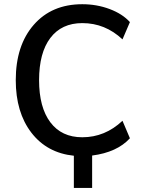

<svg xmlns="http://www.w3.org/2000/svg" viewBox="-20 -749 700 933"><path d="M611.3 -77.1Q548.8 -8.8 427.7 6.8V164.1H338.9V7.8Q208 -5.9 132.3 -104.5Q56.6 -203.1 56.6 -359.4Q56.6 -528.3 144 -628.4Q231.4 -728.5 379.9 -728.5Q450.2 -728.5 512.7 -705.1Q575.2 -681.6 611.3 -641.6L575.2 -557.6Q491.2 -636.7 379.9 -636.7Q279.3 -636.7 224.6 -564.5Q169.9 -492.2 169.9 -359.4Q169.9 -227.5 224.6 -154.8Q279.3 -82 379.9 -82Q490.2 -82 575.2 -162.1Z"/></svg>

Font: Min Sans Medium
Style: Regular
Weight: 500
Designer: Jinseong-Kim, NotoSansCJK, Nunito
Foundry: Jinseong-Kim
Version: Version 1.400;Glyphs 3.1.2 (3151)